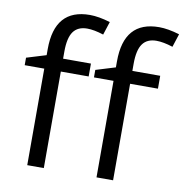

<svg xmlns="http://www.w3.org/2000/svg" viewBox="-84 -845 889 925"><g transform="rotate(10 360.5 -382.5)"><path d="M666 -472.2H529.8V0H448.7V-472.2H353V-508.8L448.7 -538.1V-567.9Q448.7 -765.1 621.1 -765.1Q663.6 -765.1 720.7 -748L699.7 -683.1Q652.8 -698.2 619.6 -698.2Q573.7 -698.2 551.8 -667.7Q529.8 -637.2 529.8 -569.8V-535.2H666ZM327.1 -472.2H190.9V0H109.9V-472.2H14.2V-508.8L109.9 -538.1V-567.9Q109.9 -765.1 282.2 -765.1Q324.7 -765.1 381.8 -748L360.8 -683.1Q314 -698.2 280.8 -698.2Q234.9 -698.2 212.9 -667.7Q190.9 -637.2 190.9 -569.8V-535.2H327.1Z"/></g></svg>

Font: HunimalSansv1.5
Style: Regular
Weight: 400
Foundry: Ascender Corporation
Version: Version 1.10